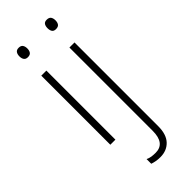

<svg xmlns="http://www.w3.org/2000/svg" viewBox="-306 -763 1042 1042"><g transform="rotate(-45 215.0 -242.0)"><path d="M103 -724Q120 -724 127 -714Q134 -704 134 -688Q134 -672 127 -662Q120 -652 103 -652Q87 -652 80 -662Q73 -672 73 -688Q73 -704 80 -714Q87 -724 103 -724ZM122 -530V0H83V-530ZM289 -688Q289 -704 295.5 -714Q302 -724 318 -724Q336 -724 343 -714Q350 -704 350 -688Q350 -672 343 -662Q336 -652 318 -652Q302 -652 295.5 -662Q289 -672 289 -688ZM228 240Q209 240 193.5 237Q178 234 167 230V194Q181 201 195.5 203Q210 205 226 205Q299 205 299 109V-530H338V112Q338 176 307.5 208Q277 240 228 240Z"/></g></svg>

Font: Noto Sans Disp ExtLt
Style: Regular
Weight: 200
Designer: Monotype Design Team
Foundry: Monotype Imaging Inc.
Version: Version 2.000;GOOG;noto-source:20170915:90ef993387c0